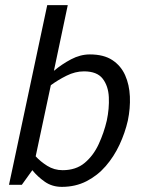

<svg xmlns="http://www.w3.org/2000/svg" viewBox="-20 -720 558 748"><path d="M396 -250Q406 -297 404 -341Q402 -385 380 -413.5Q358 -442 307 -442Q273 -442 239 -425Q205 -408 178 -388L119 -111Q137 -91 164 -74Q191 -57 224 -57Q276 -57 310 -85.5Q344 -114 364.5 -158.5Q385 -203 396 -250ZM244 -700 190 -444Q221 -470 257 -489Q293 -508 330 -508Q384 -508 417.5 -486Q451 -464 467.5 -427Q484 -390 486 -344Q488 -298 478 -250Q467 -202 445.5 -156Q424 -110 392 -73Q360 -36 317 -14Q274 8 221 8Q183 8 154.5 -12Q126 -32 106 -57L65 0H15L30 -70L164 -700Z"/></svg>

Font: Epunda Sans
Style: Italic
Weight: 400
Italic angle: -12.0243°
Designer: Simon Atzbach
Foundry: typofactur
Version: Version 2.204; ttfautohint (v1.8.4.7-5d5b)